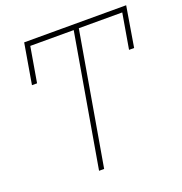

<svg xmlns="http://www.w3.org/2000/svg" viewBox="-128 -822 882 933"><g transform="rotate(-20 312.5 -355.5)"><path d="M590.8 -502.4H564.5L595.7 -684.6H371.1L252.9 0H226.6L344.7 -684.6H120.1L88.9 -502.4H62.5L98.1 -710.9H625.5Z"/></g></svg>

Font: Roboto Thin
Style: Italic
Weight: 250
Italic angle: -12°
Designer: Google
Version: Version 2.134; 2016